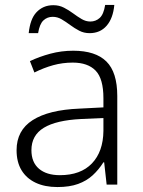

<svg xmlns="http://www.w3.org/2000/svg" viewBox="-20 -746 576 776"><path d="M276 -541Q366 -541 410 -497.5Q454 -454 454 -358V0H411L401 -90H398Q379 -60 354.5 -37.5Q330 -15 295.5 -2.5Q261 10 212 10Q161 10 124 -7.5Q87 -25 67 -58Q47 -91 47 -139Q47 -219 112 -260.5Q177 -302 301 -307L398 -312V-349Q398 -428 366.5 -460.5Q335 -493 274 -493Q233 -493 195 -482.5Q157 -472 119 -453L101 -499Q139 -517 183.5 -529Q228 -541 276 -541ZM308 -265Q207 -260 157 -229.5Q107 -199 107 -139Q107 -90 137.5 -64Q168 -38 222 -38Q306 -38 351.5 -85.5Q397 -133 398 -217V-269ZM96 -612Q99 -640 106.5 -661Q114 -682 127 -696Q140 -710 157 -717.5Q174 -725 196 -725Q219 -725 238.5 -715Q258 -705 275.5 -692Q293 -679 310 -669Q327 -659 345 -659Q367 -659 383 -673.5Q399 -688 405 -726H442Q437 -672 411 -642Q385 -612 342 -612Q319 -612 300 -622Q281 -632 263.5 -645Q246 -658 229 -668Q212 -678 193 -678Q171 -678 155.5 -663.5Q140 -649 134 -612Z"/></svg>

Font: Noto Sans Armenian Light
Style: Regular
Weight: 300
Designer: Monotype Design Team
Foundry: Monotype Imaging Inc.
Version: Version 2.007